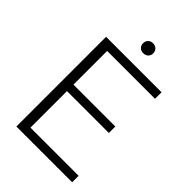

<svg xmlns="http://www.w3.org/2000/svg" viewBox="-253 -974 1076 1076"><g transform="rotate(45 284.5 -436.0)"><path d="M532.2 -51.3V0H90.3V-710.9H529.8V-659.2H150.4V-392.1H482.4V-340.8H150.4V-51.3ZM262.2 -832Q262.2 -848.6 272.9 -860.1Q283.7 -871.6 302.2 -871.6Q320.8 -871.6 331.8 -860.1Q342.8 -848.6 342.8 -832Q342.8 -815.4 331.8 -804.2Q320.8 -793 302.2 -793Q283.7 -793 272.9 -804.2Q262.2 -815.4 262.2 -832Z"/></g></svg>

Font: Vazirmatn FD ExtraLight
Style: Regular
Weight: 200
Designer: Saber Rastikerdar
Foundry: Saber Rastikerdar
Version: Version 33.003